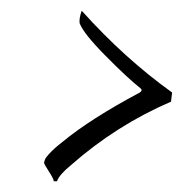

<svg xmlns="http://www.w3.org/2000/svg" viewBox="-20 -389 340 357"><path d="M80 -52Q80 -56 71 -70Q62 -84 62 -86Q62 -88 63.5 -92Q65 -96 70.5 -102Q76 -108 81.5 -113Q87 -118 96 -125Q148 -168 240 -217Q246 -221 241 -225Q217 -244 176 -285.5Q135 -327 128 -346Q127 -356 132 -369Q212 -280 300 -217L298 -200Q196 -156 112 -82Q90 -64 86 -52Z"/></svg>

Font: Italianno
Style: Regular
Weight: 400
Designer: Robert E. Leuschke
Foundry: Robert E. Leuschke
Version: Version 1.003